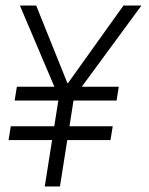

<svg xmlns="http://www.w3.org/2000/svg" viewBox="-20 -675 540 695"><path d="M248 -323 197 0H142L193 -323L52 -655H111L224 -374H226L427 -655H492ZM19 -218H388L380 -168H11ZM41 -361H410L402 -311H33Z"/></svg>

Font: Lekton
Style: Italic
Weight: 400
Italic angle: -9.3°
Designer: Paolo Mazzetti, Luciano Perondi, Raffaele Flato, Elena Papassissa, Emilio Macchia, Michela Povoleri, Tobias Seemiller, R
Version: Version 3.000